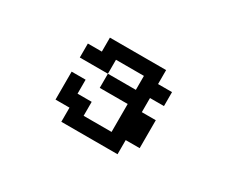

<svg xmlns="http://www.w3.org/2000/svg" viewBox="-85 -686 1171 988"><g transform="rotate(30 500.0 -192.0)"><path d="M250 -26.4V-192.4H333V-109.4H417V-26.4H583V-192.4H417V-276.4H250V-359.4H333V-442.4H667V-359.4H750V-276.4H667V-192.4H750V-26.4H667V57.6H333V-26.4ZM417 -276.4H583V-359.4H417Z"/></g></svg>

Font: KH Dot Dougenzaka 12
Style: Regular
Weight: 400
Designer: Original version for X68000 by Keitarou Hiraki (http://hp.vector.co.jp/authors/VA000874/) / TrueType conversion by Homem
Version: Version 1.00.20150527